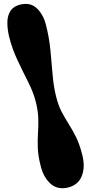

<svg xmlns="http://www.w3.org/2000/svg" viewBox="-20 -840 463 1003"><path d="M338 139Q282 153 245 120.5Q208 88 193 29Q179 -25 177.5 -67Q176 -109 178.5 -145.5Q181 -182 180 -221Q179 -260 167 -308Q154 -359 126.5 -413Q99 -467 71 -526.5Q43 -586 27 -651Q18 -690 18.5 -724.5Q19 -759 35 -783.5Q51 -808 86 -816Q139 -829 173 -796Q207 -763 220 -710Q237 -644 243.5 -577Q250 -510 255 -448.5Q260 -387 273 -336Q285 -288 302.5 -255Q320 -222 339 -192Q358 -162 376.5 -125.5Q395 -89 409 -34Q426 30 408 77.5Q390 125 338 139Z"/></svg>

Font: Bagel Fat One
Style: Regular
Weight: 400
Designer: Kyung-won Kim
Foundry: JAMO
Version: Version 1.000; ttfautohint (v1.8.4.7-5d5b);gftools[0.9.28]